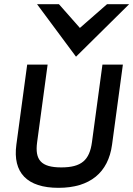

<svg xmlns="http://www.w3.org/2000/svg" viewBox="-20 -890 640 921"><path d="M344.6 -618 599.6 -870H493.6L363.2 -756L262.6 -870H157.6ZM421.1 -208C409.5 -122 370.8 -87 273.8 -87C176.8 -87 146.6 -123 158.1 -208L208.4 -580H110.4L58.5 -196C40.4 -62 109.5 11 260.5 11C411.5 11 499.4 -62 517.5 -196L569.4 -580H471.4Z"/></svg>

Font: Charger
Style: ExBdIt
Weight: 400
Designer: Jasper
Foundry: Cannot Into Space Fonts
Version: Version 0.99